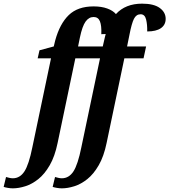

<svg xmlns="http://www.w3.org/2000/svg" viewBox="-142 -790 926 1050"><path d="M-72 240Q-84 240 -99 237.5Q-114 235 -122 232L-109 178Q-102 180 -91.5 182.5Q-81 185 -72 185Q-33 185 -8.5 147.5Q16 110 35 15L137 -471H64L74 -515L152 -536L160 -569Q185 -660 234 -707.5Q283 -755 370 -755Q413 -755 444.5 -743.5Q476 -732 492 -713Q544 -770 635 -770Q699 -770 731.5 -746.5Q764 -723 764 -687Q764 -654 738 -636Q712 -618 663 -618Q664 -655 657 -683.5Q650 -712 627 -712Q603 -712 590.5 -687Q578 -662 566 -600L553 -536H657L643 -471H538L441 -8Q426 65 398 113.5Q370 162 335.5 189.5Q301 217 264.5 228.5Q228 240 196 240Q184 240 169 237.5Q154 235 146 232L159 178Q166 180 176.5 182.5Q187 185 196 185Q235 185 259.5 147.5Q284 110 303 15L405 -471H270L173 -8Q158 65 130 113.5Q102 162 67.5 189.5Q33 217 -3.5 228.5Q-40 240 -72 240ZM295 -585 285 -536H420L431 -584Q433 -594 436 -604Q425 -603 412 -603Q414 -650 404.5 -673.5Q395 -697 370 -697Q344 -697 326 -672Q308 -647 295 -585Z"/></svg>

Font: Noto Serif ExtraCondensed
Style: Bold Italic
Weight: 700
Width: 2
Italic angle: -12°
Designer: Monotype Design Team
Foundry: Monotype Imaging Inc.
Version: Version 2.013; ttfautohint (v1.8.4.7-5d5b)